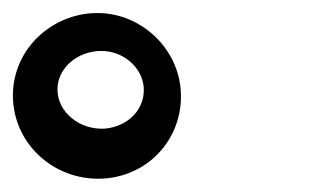

<svg xmlns="http://www.w3.org/2000/svg" viewBox="-33 -761 481 294"><path d="M-13 -623C-18 -543 51 -480 131 -488C205 -496 252 -561 243 -630C235 -691 182 -739 120 -741C54 -743 -8 -694 -13 -623ZM55 -624C55 -658 87 -683 122 -683C155 -683 184 -659 187 -628C190 -595 164 -567 127 -564C89 -562 55 -589 55 -624Z"/></svg>

Font: Charger Slice
Style: Regular
Weight: 400
Designer: Jasper
Foundry: Cannot Into Space Fonts
Version: Version 1.1